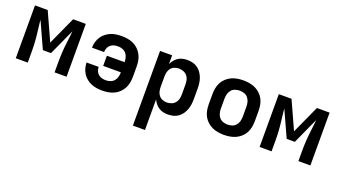

<svg xmlns="http://www.w3.org/2000/svg" viewBox="-62 -1044 3124 1776"><g transform="rotate(20 1500.0 -156.5)"><path d="M50 0V-520H175L300 -245L425 -520H550V0H432V-104Q432 -152 435 -199.5Q438 -247 444 -295L448 -329Q451 -350 453 -371Q455 -392 457 -413L340 -156H260L143 -413Q145 -392 147 -371Q149 -350 152 -329L156 -295Q162 -247 165 -199.5Q168 -152 168 -104V0Z M902 8Q875 8 847 4Q819 0 793.5 -11Q768 -22 746 -39.5Q724 -57 709 -81Q694 -105 686.5 -132Q679 -159 679 -187H798Q798 -167 805.5 -148Q813 -129 828 -116Q843 -103 863 -98Q883 -93 902 -93Q925 -93 946.5 -101Q968 -109 982.5 -126Q997 -143 1002.5 -165Q1008 -187 1008 -210H834V-310H1008Q1008 -333 1002.5 -355Q997 -377 982.5 -394Q968 -411 946.5 -419Q925 -427 902 -427Q883 -427 863 -422Q843 -417 828 -404Q813 -391 805.5 -372Q798 -353 798 -333H679Q679 -361 686.5 -388Q694 -415 709 -439Q724 -463 746 -480.5Q768 -498 793.5 -509Q819 -520 847 -524Q875 -528 902 -528Q932 -528 961.5 -523Q991 -518 1018 -505.5Q1045 -493 1066.5 -472Q1088 -451 1102 -425Q1116 -399 1121.5 -369.5Q1127 -340 1127 -310V-210Q1127 -180 1121.5 -150.5Q1116 -121 1102 -95Q1088 -69 1066.5 -48Q1045 -27 1018 -14.5Q991 -2 961.5 3Q932 8 902 8Z M1281 215V-520H1400V-434Q1410 -455 1424.5 -473.5Q1439 -492 1459 -505Q1479 -518 1502 -523Q1525 -528 1549 -528Q1576 -528 1602 -521.5Q1628 -515 1649.5 -499.5Q1671 -484 1686.5 -462Q1702 -440 1711 -415Q1720 -390 1723.5 -363.5Q1727 -337 1727 -310V-210Q1727 -183 1723.5 -156.5Q1720 -130 1711 -105Q1702 -80 1686.5 -58Q1671 -36 1649.5 -20.5Q1628 -5 1602 1.5Q1576 8 1549 8Q1525 8 1502 3Q1479 -2 1459 -15Q1439 -28 1424.5 -46.5Q1410 -65 1400 -86V215ZM1501 -93Q1523 -93 1545 -101Q1567 -109 1582 -126Q1597 -143 1602.5 -165Q1608 -187 1608 -210V-310Q1608 -333 1602.5 -355Q1597 -377 1582 -394Q1567 -411 1545 -419Q1523 -427 1501 -427Q1479 -427 1458 -418.5Q1437 -410 1423.5 -393Q1410 -376 1405 -354Q1400 -332 1400 -310V-210Q1400 -188 1405 -166Q1410 -144 1423.5 -127Q1437 -110 1458 -101.5Q1479 -93 1501 -93Z M2100 8Q2070 8 2040.5 3Q2011 -2 1984 -14.5Q1957 -27 1934.5 -47.5Q1912 -68 1898 -94.5Q1884 -121 1878.5 -150.5Q1873 -180 1873 -210V-310Q1873 -340 1878.5 -369.5Q1884 -399 1898 -425.5Q1912 -452 1934.5 -472.5Q1957 -493 1984 -505.5Q2011 -518 2040.5 -523Q2070 -528 2100 -528Q2130 -528 2159.5 -523Q2189 -518 2216 -505.5Q2243 -493 2265.5 -472.5Q2288 -452 2302 -425.5Q2316 -399 2321.5 -369.5Q2327 -340 2327 -310V-210Q2327 -180 2321.5 -150.5Q2316 -121 2302 -94.5Q2288 -68 2265.5 -47.5Q2243 -27 2216 -14.5Q2189 -2 2159.5 3Q2130 8 2100 8ZM2100 -93Q2123 -93 2145 -100.5Q2167 -108 2181.5 -125.5Q2196 -143 2202 -165Q2208 -187 2208 -210V-310Q2208 -333 2202 -355Q2196 -377 2181.5 -394.5Q2167 -412 2145 -419.5Q2123 -427 2100 -427Q2077 -427 2055 -419.5Q2033 -412 2018.5 -394.5Q2004 -377 1998 -355Q1992 -333 1992 -310V-210Q1992 -187 1998 -165Q2004 -143 2018.5 -125.5Q2033 -108 2055 -100.5Q2077 -93 2100 -93Z M2450 0V-520H2575L2700 -245L2825 -520H2950V0H2832V-104Q2832 -152 2835 -199.5Q2838 -247 2844 -295L2848 -329Q2851 -350 2853 -371Q2855 -392 2857 -413L2740 -156H2660L2543 -413Q2545 -392 2547 -371Q2549 -350 2552 -329L2556 -295Q2562 -247 2565 -199.5Q2568 -152 2568 -104V0Z"/></g></svg>

Font: Iosevka Fixed Extended
Style: Bold
Weight: 700
Width: 7
Monospace: yes
Designer: Belleve Invis
Foundry: Belleve Invis
Version: Version 24.1.1; ttfautohint (v1.8.4)